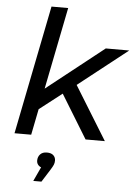

<svg xmlns="http://www.w3.org/2000/svg" viewBox="-64 -790 781 1101"><g transform="rotate(5 326.5 -239.5)"><path d="M145 -134 165 -251 518 -530H653L357 -297L306 -259ZM39 0 187 -742H283L135 0ZM448 0 290 -258 355 -331 559 0ZM170 263 223 149 229 185Q207 185 194.5 173.5Q182 162 182 145Q182 123 195.5 108.5Q209 94 234 94Q259 94 271.5 106Q284 118 284 136Q284 149 279.5 160Q275 171 263 190L217 263Z"/></g></svg>

Font: MOST Montserrat Medium
Style: Italic
Weight: 500
Italic angle: -11.3°
Designer: Julieta Ulanovsky
Foundry: Julieta Ulanovsky
Version: Version 8.000;March 11, 2024;FontCreator 15.0.0.2926 64-bit